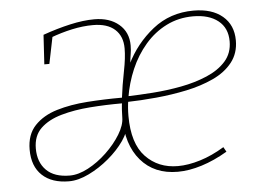

<svg xmlns="http://www.w3.org/2000/svg" viewBox="-43 -583 878 644"><g transform="rotate(-5 395.5 -261.0)"><path d="M373 -166Q373 -142 352.5 -112.5Q332 -83 300 -56Q268 -29 232 -11.5Q196 6 165 6Q107 6 74.5 -24.5Q42 -55 42 -111Q42 -162 70.5 -192Q99 -222 145.5 -236Q192 -250 249 -254Q306 -258 363 -258H375L365 -253Q371 -301 380 -345.5Q389 -390 389 -422Q389 -463 363.5 -486Q338 -509 290 -509Q256 -509 219 -501Q182 -493 145 -479L153 -490L133 -392H116L122 -491Q170 -508 214.5 -518Q259 -528 296 -528Q347 -528 378.5 -501.5Q410 -475 410 -430Q410 -414 407.5 -400.5Q405 -387 403 -364L401 -367Q434 -435 492.5 -481.5Q551 -528 630 -528Q692 -528 727.5 -498Q763 -468 763 -416Q763 -373 739 -342.5Q715 -312 674 -293Q633 -274 583 -263.5Q533 -253 480 -248Q427 -243 379 -242L386 -248Q384 -235 383 -222Q382 -209 382 -195Q382 -102 424.5 -57.5Q467 -13 533 -13Q568 -13 608.5 -25.5Q649 -38 690 -63L699 -47Q655 -21 612 -7.5Q569 6 531 6Q452 6 406.5 -47Q361 -100 361 -192Q361 -203 362 -218Q363 -233 365 -247L373 -239H363Q309 -239 256 -235Q203 -231 159 -218.5Q115 -206 89 -181Q63 -156 63 -113Q63 -67 90 -40Q117 -13 169 -13Q198 -13 231 -30.5Q264 -48 293.5 -76Q323 -104 342 -135Q361 -166 361 -192ZM387 -255 382 -261Q422 -262 470.5 -265.5Q519 -269 566.5 -278Q614 -287 654 -304Q694 -321 718 -348Q742 -375 742 -415Q742 -460 711 -484.5Q680 -509 627 -509Q578 -509 537 -488.5Q496 -468 465 -432Q434 -396 414.5 -350.5Q395 -305 387 -255Z"/></g></svg>

Font: Bitter Thin
Style: Italic
Weight: 100
Italic angle: -9°
Designer: Sol Matas, and Bitter project Authors
Foundry: Sol Matas
Version: Version 2.002